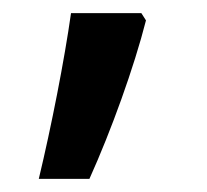

<svg xmlns="http://www.w3.org/2000/svg" viewBox="-20 -141 315 292"><path d="M202 -110 195 -121H88C78 -50 58 52 39 131H116C149 58 184 -39 202 -110Z"/></svg>

Font: Noto Sans Canadian Aboriginal Medium
Style: Regular
Weight: 500
Designer: Monotype Design Team, Typotheque's Kevin King
Foundry: Monotype Imaging Inc.
Version: Version 2.004